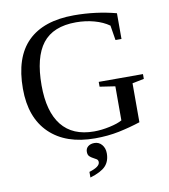

<svg xmlns="http://www.w3.org/2000/svg" viewBox="-94 -741 909 1033"><g transform="rotate(-10 361.0 -224.5)"><path d="M627 -34.2Q570.3 -15.6 509.3 -2.9Q448.2 9.8 377.9 9.8Q218.8 9.8 129.9 -76.2Q41 -162.1 41 -319.8Q41 -491.7 127.2 -576.9Q213.4 -662.1 379.9 -662.1Q499 -662.1 609.9 -632.8V-492.2H577.1L564 -573.2Q530.3 -597.2 483.2 -610.1Q436 -623 383.8 -623Q258.8 -623 200.9 -548.6Q143.1 -474.1 143.1 -320.8Q143.1 -176.8 202.6 -102.3Q262.2 -27.8 378.9 -27.8Q419.9 -27.8 464.8 -37.6Q509.8 -47.4 533.2 -61V-247.1L449.2 -259.8V-286.1H690.9V-259.8L627 -247.1ZM425.3 99.6Q425.3 142.6 400.9 168.7Q376.5 194.8 315.9 212.9V182.1Q374.5 164.6 374.5 138.7Q374.5 127.4 366.2 122.1Q357.9 116.7 347.7 111.6Q337.4 106.4 329.1 98.4Q320.8 90.3 320.8 73.7Q320.8 55.2 334.2 44.4Q347.7 33.7 368.7 33.7Q393.6 33.7 409.4 52.5Q425.3 71.3 425.3 99.6Z"/></g></svg>

Font: Times New Roman
Style: Regular
Weight: 400
Designer: Steve Matteson
Foundry: Ascender Corporation
Version: Version 2.00.3